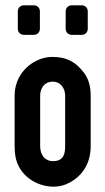

<svg xmlns="http://www.w3.org/2000/svg" viewBox="-20 -696 396 722"><path d="M35 -336V-146C35 -132 36 -120 38 -108C50 -38 115 6 182 6C203 6 223 1 243 -10C289 -35 321 -81 321 -146V-336C321 -371 313 -400 296 -422C266 -462 232 -482 177 -482C155 -482 135 -477 116 -467C68 -443 35 -395 35 -336ZM179 -389C206 -389 225 -366 225 -336V-148C225 -118 220 -90 179 -90C149 -90 131 -114 131 -146V-336C131 -363 146 -389 179 -389ZM249 -565H288C300 -565 310 -575 310 -587V-654C310 -666 300 -676 288 -676H249C237 -676 227 -666 227 -654V-587C227 -575 237 -565 249 -565ZM69 -565H108C120 -565 130 -575 130 -587V-654C130 -666 120 -676 108 -676H69C57 -676 47 -666 47 -654V-587C47 -575 57 -565 69 -565Z"/></svg>

Font: DIN Rundschrift
Style: Eng
Weight: 400
Width: 3
Version: Version 1.027